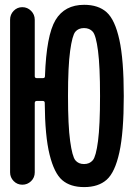

<svg xmlns="http://www.w3.org/2000/svg" viewBox="-20 -760 540 790"><path d="M361.8 -629.4Q348.6 -644.5 325.7 -644.5Q302.7 -644.5 290 -629.4Q277.3 -614.3 268.6 -550.8Q259.8 -487.3 259.8 -365.2Q259.8 -243.2 268.6 -179.7Q277.3 -116.2 290 -100.6Q302.7 -85 325.7 -85Q348.6 -85 361.8 -100.6Q375 -116.2 383.3 -179.7Q391.6 -243.2 391.6 -365.2Q391.6 -487.3 383.3 -550.8Q375 -614.3 361.8 -629.4ZM21.5 -50.8V-678.7Q21.5 -700.2 36.1 -715.3Q50.8 -730.5 71.8 -730.5Q92.8 -730.5 107.9 -715.3Q123 -700.2 123 -678.7V-446.3Q123 -438.5 131.8 -438.5H156.2Q165 -438.5 165 -446.3Q170.9 -615.2 208.5 -677.7Q246.1 -740.2 326.2 -740.2Q384.8 -740.2 418.9 -709.5Q453.1 -678.7 471.2 -596.2Q489.3 -513.7 489.3 -364.7Q489.3 -215.8 471.2 -133.3Q453.1 -50.8 418.9 -20.5Q384.8 9.8 326.2 9.8Q269.5 9.8 236.3 -18.6Q203.1 -46.9 184.1 -123.5Q165 -200.2 164.1 -336.9Q164.1 -344.7 155.3 -344.7H131.8Q123 -344.7 123 -335.9V-50.8Q123 -29.3 107.9 -14.6Q92.8 0 71.8 0Q50.8 0 36.1 -15.1Q21.5 -30.3 21.5 -50.8Z"/></svg>

Font: Rounded Mgen+ 2m medium
Style: Regular
Weight: 500
Designer: [Source Han Sans]
Ryoko NISHIZUKA  (kana & ideographs); Paul D. Hunt (Latin, Greek & Cyrillic); Wenlong ZHANG  (bopomofo
Version: Version 1.059.20150602